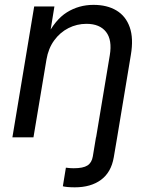

<svg xmlns="http://www.w3.org/2000/svg" viewBox="-20 -573 631 801"><path d="M242.2 204.1 254.9 126.5Q262.7 127.9 272.7 128.4Q282.7 128.9 287.6 128.9Q326.7 128.9 344.7 117.4Q362.8 106 367.2 79.6L380.4 0H468.8L454.6 83.5Q443.8 146 401.4 177.2Q358.9 208.5 292 208.5Q275.9 208.5 262.5 207.3Q249 206.1 242.2 204.1ZM173.8 -324.2 119.6 0H31.7L122.6 -545.9H207L185.5 -413.6L172.9 -416.5Q209.5 -490.7 259.3 -521.7Q309.1 -552.7 370.1 -552.7Q426.8 -552.7 465.8 -529.3Q504.9 -505.9 521.2 -459.5Q537.6 -413.1 525.9 -343.8L468.8 0H380.9L438 -342.3Q448.7 -406.2 422.4 -439.9Q396 -473.6 340.8 -473.6Q300.8 -473.6 265.6 -455.8Q230.5 -438 206.1 -404.5Q181.6 -371.1 173.8 -324.2Z"/></svg>

Font: Inter Variable
Style: Italic
Weight: 400
Italic angle: -9.39999°
Designer: Rasmus Andersson
Foundry: rsms
Version: Version 4.001;git-9221beed3